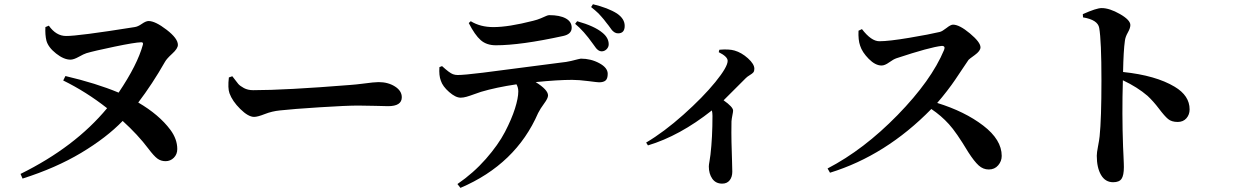

<svg xmlns="http://www.w3.org/2000/svg" viewBox="-20 -829 5960 927"><path d="M199.2 -698.2 215.8 -705.1Q251 -655.3 298.8 -655.3Q354.5 -654.3 629.9 -698.2Q645.5 -700.2 665 -713.9Q684.6 -727.5 697.3 -727.5Q729.5 -727.5 784.2 -685.5Q838.9 -643.6 838.9 -612.3Q838.9 -594.7 811.5 -569.8Q784.2 -544.9 776.4 -530.3Q715.8 -423.8 647.5 -334Q748 -275.4 802.7 -202.1Q835.9 -157.2 835.9 -109.4Q835.9 -84 819.3 -67.4Q802.7 -50.8 779.3 -50.8Q756.8 -50.8 739.7 -63.5Q722.7 -76.2 696.3 -111.3Q645.5 -178.7 572.3 -245.1Q494.1 -164.1 371.6 -90.8Q249 -17.6 88.9 33.2L79.1 10.7Q341.8 -119.1 497.1 -306.6Q396.5 -385.7 285.2 -440.4L295.9 -461.9Q445.3 -426.8 552.7 -381.8Q643.6 -516.6 669.9 -613.3Q672.9 -625 662.1 -625Q629.9 -624 531.7 -603.5Q433.6 -583 397.5 -572.3Q384.8 -568.4 360.4 -554.7Q335.9 -541 320.3 -541Q288.1 -541 250.5 -570.8Q212.9 -600.6 204.1 -632.8Q197.3 -661.1 199.2 -698.2Z M1085 -455.1 1101.6 -460.9Q1122.1 -433.6 1130.4 -423.8Q1138.7 -414.1 1157.7 -403.8Q1176.8 -393.6 1202.1 -393.6Q1357.4 -393.6 1671.9 -418.9Q1699.2 -420.9 1729.5 -424.8Q1759.8 -428.7 1778.3 -430.7Q1796.9 -432.6 1807.6 -432.6Q1853.5 -432.6 1886.7 -411.6Q1919.9 -390.6 1919.9 -359.4Q1919.9 -316.4 1853.5 -316.4Q1836.9 -316.4 1792.5 -317.9Q1748 -319.3 1709 -319.3Q1653.3 -319.3 1522.9 -311Q1392.6 -302.7 1332 -295.9Q1293 -292 1258.3 -278.3Q1223.6 -264.6 1207 -264.6Q1178.7 -264.6 1140.1 -302.7Q1101.6 -340.8 1087.9 -378.9Q1079.1 -403.3 1085 -455.1Z M2243.2 -717.8 2252.9 -726.6Q2298.8 -698.2 2362.3 -698.2Q2435.5 -698.2 2553.7 -728.5Q2574.2 -733.4 2591.3 -740.7Q2608.4 -748 2617.2 -752Q2626 -755.9 2631.8 -755.9Q2682.6 -755.9 2711.4 -740.2Q2740.2 -724.6 2740.2 -695.3Q2740.2 -664.1 2699.2 -655.3Q2494.1 -610.4 2374 -610.4Q2329.1 -610.4 2300.8 -635.3Q2272.5 -660.2 2243.2 -717.8ZM2101.6 -504.9 2114.3 -509.8Q2150.4 -476.6 2167 -470.7Q2177.7 -466.8 2189.5 -466.8Q2219.7 -466.8 2311 -478Q2402.3 -489.3 2518.6 -504.9Q2634.8 -520.5 2684.6 -526.4Q2714.8 -529.3 2737.3 -534.7Q2759.8 -540 2770.5 -543Q2781.2 -545.9 2784.2 -545.9Q2833 -545.9 2873.5 -523.9Q2914.1 -502 2914.1 -472.7Q2914.1 -449.2 2903.8 -440.4Q2893.6 -431.6 2872.1 -431.6Q2865.2 -431.6 2819.8 -437.5Q2774.4 -443.4 2742.2 -443.4Q2673.8 -443.4 2566.4 -432.6Q2626 -395.5 2626 -368.2Q2626 -354.5 2607.4 -329.6Q2588.9 -304.7 2578.1 -283.2Q2470.7 -36.1 2203.1 78.1L2188.5 59.6Q2265.6 6.8 2325.7 -61.5Q2385.7 -129.9 2418 -191.9Q2450.2 -253.9 2466.3 -304.7Q2482.4 -355.5 2482.4 -387.7Q2482.4 -406.2 2473.6 -421.9Q2375 -407.2 2302.7 -385.7Q2293 -382.8 2270.5 -374.5Q2248 -366.2 2232.4 -361.8Q2216.8 -357.4 2204.1 -357.4Q2179.7 -357.4 2148.4 -384.8Q2117.2 -412.1 2108.4 -439.5Q2098.6 -464.8 2101.6 -504.9ZM2756.8 -713.9 2766.6 -726.6Q2850.6 -703.1 2888.7 -670.9Q2918.9 -646.5 2918.9 -615.2Q2918.9 -601.6 2908.7 -591.3Q2898.4 -581.1 2884.8 -581.1Q2876 -581.1 2868.7 -586.4Q2861.3 -591.8 2857.4 -597.2Q2853.5 -602.5 2842.8 -617.2Q2797.9 -680.7 2756.8 -713.9ZM2834 -794.9 2842.8 -808.6Q2916 -791 2959 -763.7Q2996.1 -738.3 2996.1 -704.1Q2996.1 -668 2963.9 -668Q2954.1 -668 2946.3 -673.3Q2938.5 -678.7 2934.1 -684.1Q2929.7 -689.5 2918 -706.1Q2915 -709 2907.2 -719.7Q2899.4 -730.5 2895.5 -734.9Q2891.6 -739.3 2883.8 -748.5Q2876 -757.8 2869.6 -764.2Q2863.3 -770.5 2853.5 -778.8Q2843.8 -787.1 2834 -794.9Z M3450.2 -577.1 3453.1 -588.9Q3500 -592.8 3526.4 -585Q3560.5 -575.2 3591.3 -547.4Q3622.1 -519.5 3622.1 -497.1Q3622.1 -485.4 3617.2 -479.5Q3612.3 -473.6 3600.1 -466.3Q3587.9 -459 3581.1 -452.1L3473.6 -344.7Q3519.5 -312.5 3519.5 -294.9Q3519.5 -289.1 3516.1 -272.5Q3512.7 -255.9 3511.7 -243.2Q3510.7 -184.6 3511.7 -144Q3512.7 -103.5 3514.2 -57.6Q3515.6 -11.7 3515.6 0Q3515.6 25.4 3502.9 41.5Q3490.2 57.6 3466.8 57.6Q3435.5 57.6 3418.9 33.7Q3402.3 9.8 3402.3 -25.4Q3402.3 -33.2 3405.8 -52.2Q3409.2 -71.3 3410.2 -82Q3419.9 -165 3419.9 -269.5Q3419.9 -284.2 3417 -295.9Q3261.7 -172.9 3108.4 -127L3099.6 -140.6Q3185.5 -191.4 3279.8 -275.4Q3374 -359.4 3433.6 -432.6Q3493.2 -505.9 3493.2 -535.2Q3493.2 -555.7 3450.2 -577.1Z M4125 -680.7 4141.6 -688.5Q4186.5 -629.9 4225.6 -629.9Q4271.5 -629.9 4370.1 -646.5Q4468.8 -663.1 4517.6 -674.8Q4529.3 -677.7 4549.8 -693.8Q4570.3 -710 4581.1 -710Q4612.3 -710 4663.1 -667.5Q4713.9 -625 4713.9 -600.6Q4713.9 -583 4686 -563Q4658.2 -543 4656.2 -540Q4649.4 -530.3 4627.9 -498Q4606.4 -465.8 4591.3 -443.4Q4576.2 -420.9 4551.8 -389.2Q4527.3 -357.4 4504.9 -332Q4637.7 -291 4727.1 -222.7Q4816.4 -154.3 4816.4 -76.2Q4816.4 -50.8 4799.3 -30.8Q4782.2 -10.7 4753.9 -10.7Q4726.6 -10.7 4705.1 -30.3Q4683.6 -49.8 4655.3 -93.8Q4596.7 -191.4 4561.5 -229.5Q4524.4 -270.5 4476.6 -302.7Q4256.8 -78.1 3987.3 4.9L3975.6 -15.6Q4150.4 -106.4 4313.5 -273.4Q4476.6 -440.4 4538.1 -587.9Q4545.9 -607.4 4527.3 -607.4Q4470.7 -601.6 4308.6 -547.9Q4293.9 -543 4272.9 -527.8Q4252 -512.7 4236.3 -512.7Q4206.1 -512.7 4174.3 -544.9Q4142.6 -577.1 4132.8 -608.4Q4123 -635.7 4125 -680.7Z M5209 -745.1 5208 -760.7Q5273.4 -790 5298.8 -790Q5336.9 -790 5387.2 -761.2Q5437.5 -732.4 5437.5 -708Q5437.5 -693.4 5425.3 -671.9Q5413.1 -650.4 5411.1 -631.8Q5404.3 -585 5402.3 -481.4Q5560.5 -464.8 5651.4 -410.2Q5723.6 -367.2 5723.6 -300.8Q5723.6 -275.4 5708 -257.8Q5692.4 -240.2 5666 -240.2Q5636.7 -240.2 5619.6 -254.4Q5602.5 -268.6 5575.7 -304.2Q5548.8 -339.8 5520.5 -366.2Q5471.7 -408.2 5401.4 -441.4Q5396.5 -280.3 5402.3 -121.1Q5403.3 -101.6 5404.3 -77.6Q5405.3 -53.7 5405.8 -41Q5406.2 -28.3 5406.2 -22.5Q5406.2 17.6 5395 34.2Q5383.8 50.8 5354.5 50.8Q5316.4 50.8 5295.9 15.6Q5275.4 -19.5 5275.4 -77.1Q5275.4 -91.8 5281.2 -121.6Q5287.1 -151.4 5289.1 -170.9Q5297.9 -255.9 5297.9 -440.4Q5297.9 -632.8 5287.1 -694.3Q5280.3 -733.4 5209 -745.1Z"/></svg>

Font: GenYoMin TW TTF Bold
Style: Regular
Weight: 700
Version: Version 1.300